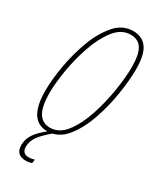

<svg xmlns="http://www.w3.org/2000/svg" viewBox="-233 -797 901 1085"><g transform="rotate(30 217.5 -254.5)"><path d="M157 10Q228 10 277.5 -50Q327 -110 358 -199.5Q389 -289 403.5 -382.5Q418 -476 418 -544Q418 -640 387 -682Q356 -724 297 -724Q228 -724 178.5 -666.5Q129 -609 97 -522.5Q65 -436 49.5 -344.5Q34 -253 34 -184Q34 10 157 10ZM160 -15Q112 -15 86.5 -55Q61 -95 61 -186Q61 -246 75 -332Q89 -418 118 -502Q147 -586 191 -642.5Q235 -699 295 -699Q344 -699 367.5 -662.5Q391 -626 391 -542Q391 -478 377 -389Q363 -300 335 -214.5Q307 -129 263.5 -72Q220 -15 160 -15ZM137 215Q150 215 158.5 212.5Q167 210 174 208L178 184Q156 190 142 190Q97 190 97 146Q97 110 119.5 78Q142 46 198 0H172Q113 45 91.5 79Q70 113 70 150Q70 215 137 215Z"/></g></svg>

Font: Noto Sans Display Condensed Thin
Style: Italic
Weight: 250
Width: 3
Italic angle: -12°
Designer: Monotype Design Team
Foundry: Monotype Imaging Inc.
Version: Version 1.900